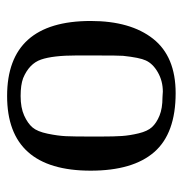

<svg xmlns="http://www.w3.org/2000/svg" viewBox="-7 -485 514 540"><g transform="rotate(90 250.0 -215.0)"><path d="M242 -452Q355 -452 407.5 -392Q460 -332 460 -213Q460 22 250 22Q39 22 39 -213Q39 -325 89 -388.5Q139 -452 242 -452ZM364 -242Q364 -279 362.5 -301Q361 -323 355 -348Q349 -373 337.5 -385.5Q326 -398 305.5 -406.5Q285 -415 254 -415Q250 -415 245 -415.5Q240 -416 238 -416Q208 -416 183.5 -402Q159 -388 150 -368Q142 -351 137 -304Q136 -294 136 -221V-173Q136 -107 147.5 -73.5Q159 -40 200 -23Q219 -16 250 -16Q283 -16 305 -26Q327 -36 338.5 -49.5Q350 -63 356 -92Q362 -121 363 -143.5Q364 -166 364 -209V-221Z"/></g></svg>

Font: KaTeX_Caligraphic
Style: Regular
Weight: 400
Version: Version 1.1; ttfautohint (v1.3)